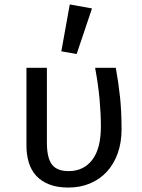

<svg xmlns="http://www.w3.org/2000/svg" viewBox="-20 -832 640 864"><path d="M99 -527H191V-191Q191 -122 213.5 -92Q236 -62 289 -62Q356 -62 395 -112.5Q434 -163 434 -263Q434 -320 428 -386Q422 -452 408 -527H501Q513 -462 520 -396.5Q527 -331 527 -250Q527 -190 509.5 -141.5Q492 -93 460.5 -59Q429 -25 385 -6.5Q341 12 288 12Q238 12 202 -2Q166 -16 143 -41Q120 -66 109.5 -101Q99 -136 99 -177ZM256 -601 294 -812 394 -794 325 -589Z"/></svg>

Font: Wlorlttqgufhjawjgtejqphaquk
Style: Regular
Weight: 400
Monospace: yes
Designer: Carrois Corporate & Edenspiekermann
Foundry: Carrois Corporate GbR & Edenspiekermann AG
Version: Version 2.001